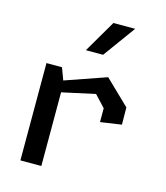

<svg xmlns="http://www.w3.org/2000/svg" viewBox="-119 -901 858 992"><g transform="rotate(15 310.0 -405.0)"><path d="M429.5 -297.5 542.5 -314 541.5 -406 410.5 -532.5 190.5 -456 166.5 -520.5H83.5V0H195.5V-394L372.5 -432.5L429.5 -371.5ZM263 -637.5 364 -810H480.5L355 -637.5Z"/></g></svg>

Font: Monaspace Krypton Medium
Style: Regular
Weight: 500
Designer: Riley Cran & the Lettermatic Team
Foundry: Lettermatic
Version: Version 1.101 (Monaspace Krypton)